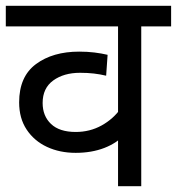

<svg xmlns="http://www.w3.org/2000/svg" viewBox="-20 -642 610 662"><path d="M570 -551H467V0H387V-198L414 -182Q384 -149 340 -132Q296 -115 241 -115Q186 -115 142 -135.5Q98 -156 72 -195Q46 -234 46 -289Q46 -378 104 -421Q162 -464 253 -464Q281 -464 305.5 -461Q330 -458 351 -453L346 -381Q325 -386 303.5 -388.5Q282 -391 256 -391Q200 -391 163.5 -364.5Q127 -338 127 -287Q127 -242 156 -214.5Q185 -187 241 -187Q290 -187 330.5 -209.5Q371 -232 397 -269L387 -220V-551H0V-622H570Z"/></svg>

Font: hindi15
Style: Regular
Weight: 400
Designer: Jelle Bosma - Monotype Design Team
Foundry: Monotype Imaging Inc.
Version: Version 2.006